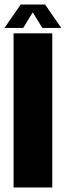

<svg xmlns="http://www.w3.org/2000/svg" viewBox="-34 -821 289 841"><path d="M25.5 0V-675H195V0ZM-14.5 -698.5 56.5 -801H163.5L234.5 -698.5H151.5L109.5 -767L67.5 -698.5Z"/></svg>

Font: Anybody Condensed ExtraBold
Style: Regular
Weight: 800
Width: 3
Designer: Tyler Finck
Foundry: Etcetera Type Company
Version: Version 1.010; ttfautohint (v1.8.3) -l 8 -r 50 -G 200 -x 14 